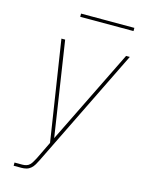

<svg xmlns="http://www.w3.org/2000/svg" viewBox="-132 -969 771 1044"><g transform="rotate(15 254.0 -447.0)"><path d="M51 0V-18H95Q106 -18 117 -21Q128 -24 136.5 -32.5Q145 -41 150.5 -51.5Q156 -62 162 -72L210 -171L123 -735H144L225 -202L487 -735H508L179 -64Q173 -52 165.5 -39Q158 -26 147 -16.5Q136 -7 122.5 -3.5Q109 0 95 0ZM191 -876V-894H491V-876Z"/></g></svg>

Font: Iosevka SS04 Thin
Style: Italic
Weight: 100
Italic angle: -9°
Monospace: yes
Designer: Belleve Invis
Foundry: Belleve Invis
Version: Version 19.0.0; ttfautohint (v1.8.4)